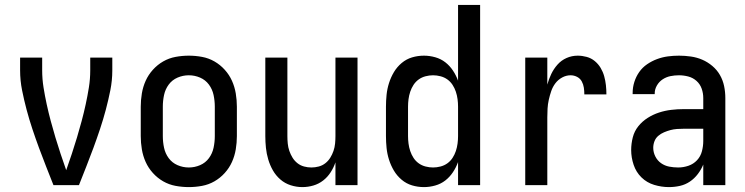

<svg xmlns="http://www.w3.org/2000/svg" viewBox="-20 -755 3040 783"><path d="M302 0H198Q183 -38 168 -76Q153 -114 139 -152Q125 -190 112 -229Q99 -268 88.5 -307.5Q78 -347 70 -387Q62 -427 62 -468V-520H152V-468Q152 -433 157.5 -398.5Q163 -364 170.5 -329.5Q178 -295 187 -261.5Q196 -228 206 -194.5Q216 -161 227 -128Q238 -95 250 -61Q262 -95 273 -128Q284 -161 294 -194.5Q304 -228 313 -261.5Q322 -295 329.5 -329.5Q337 -364 342.5 -398.5Q348 -433 348 -468V-520H438V-468Q438 -427 430 -387Q422 -347 411.5 -307.5Q401 -268 388 -229Q375 -190 361 -152Q347 -114 332 -76Q317 -38 302 0Z M750 8Q723 8 696 3Q669 -2 645.5 -15.5Q622 -29 603.5 -49.5Q585 -70 574 -94.5Q563 -119 558.5 -146Q554 -173 554 -200V-320Q554 -347 558.5 -374Q563 -401 574 -425.5Q585 -450 603.5 -470.5Q622 -491 645.5 -504.5Q669 -518 696 -523Q723 -528 750 -528Q777 -528 804 -523Q831 -518 854.5 -504.5Q878 -491 896.5 -470.5Q915 -450 926 -425.5Q937 -401 941.5 -374Q946 -347 946 -320V-200Q946 -173 941.5 -146Q937 -119 926 -94.5Q915 -70 896.5 -49.5Q878 -29 854.5 -15.5Q831 -2 804 3Q777 8 750 8ZM750 -72Q774 -72 796 -81.5Q818 -91 832 -110Q846 -129 851 -152.5Q856 -176 856 -200V-320Q856 -344 851 -367.5Q846 -391 832 -410Q818 -429 796 -438.5Q774 -448 750 -448Q726 -448 704 -438.5Q682 -429 668 -410Q654 -391 649 -367.5Q644 -344 644 -320V-200Q644 -176 649 -152.5Q654 -129 668 -110Q682 -91 704 -81.5Q726 -72 750 -72Z M1213 8Q1189 8 1165.5 0.5Q1142 -7 1123.5 -23Q1105 -39 1093 -60Q1081 -81 1074 -104.5Q1067 -128 1064.5 -152Q1062 -176 1062 -200V-520H1152V-200Q1152 -185 1153.5 -169.5Q1155 -154 1160 -139.5Q1165 -125 1173 -112Q1181 -99 1193 -89.5Q1205 -80 1220 -76Q1235 -72 1250 -72Q1265 -72 1280 -76Q1295 -80 1307 -89.5Q1319 -99 1327 -112Q1335 -125 1340 -139.5Q1345 -154 1346.5 -169.5Q1348 -185 1348 -200V-520H1438V0H1348V-93Q1341 -72 1328.5 -52.5Q1316 -33 1298 -19Q1280 -5 1258 1.5Q1236 8 1213 8Z M1709 8Q1684 8 1660.5 1Q1637 -6 1618 -22Q1599 -38 1586.5 -59Q1574 -80 1566.5 -103.5Q1559 -127 1556.5 -151.5Q1554 -176 1554 -200V-320Q1554 -344 1556.5 -368.5Q1559 -393 1566.5 -416.5Q1574 -440 1586.5 -461Q1599 -482 1618 -498Q1637 -514 1660.5 -521Q1684 -528 1709 -528Q1732 -528 1755 -521.5Q1778 -515 1796 -501Q1814 -487 1827 -467.5Q1840 -448 1848 -426V-735H1938V0H1848V-94Q1840 -72 1827 -52.5Q1814 -33 1796 -19Q1778 -5 1755 1.5Q1732 8 1709 8ZM1746 -72Q1761 -72 1776.5 -76Q1792 -80 1804.5 -89Q1817 -98 1825.5 -111Q1834 -124 1839 -139Q1844 -154 1846 -169.5Q1848 -185 1848 -200V-320Q1848 -335 1846 -350.5Q1844 -366 1839 -381Q1834 -396 1825.5 -409Q1817 -422 1804.5 -431Q1792 -440 1776.5 -444Q1761 -448 1746 -448Q1731 -448 1715.5 -444Q1700 -440 1687.5 -431Q1675 -422 1666.5 -409Q1658 -396 1653 -381Q1648 -366 1646 -350.5Q1644 -335 1644 -320V-200Q1644 -185 1646 -169.5Q1648 -154 1653 -139Q1658 -124 1666.5 -111Q1675 -98 1687.5 -89Q1700 -80 1715.5 -76Q1731 -72 1746 -72Z M2122 0V-520H2212V-410Q2218 -432 2228 -453Q2238 -474 2253.5 -491.5Q2269 -509 2290.5 -518.5Q2312 -528 2336 -528Q2354 -528 2372.5 -523Q2391 -518 2405.5 -506Q2420 -494 2429.5 -478Q2439 -462 2444 -444Q2449 -426 2451 -407.5Q2453 -389 2453 -370H2363Q2363 -384 2361 -397.5Q2359 -411 2352.5 -423Q2346 -435 2333.5 -441.5Q2321 -448 2307 -448Q2289 -448 2272.5 -439Q2256 -430 2245 -415.5Q2234 -401 2228 -383.5Q2222 -366 2218 -348Q2214 -330 2213 -312Q2212 -294 2212 -276V0Z M2708 8Q2678 8 2648 -1Q2618 -10 2596 -31.5Q2574 -53 2564 -83Q2554 -113 2554 -143Q2554 -169 2560.5 -194.5Q2567 -220 2583 -240Q2599 -260 2621 -274Q2643 -288 2667.5 -296Q2692 -304 2717.5 -307Q2743 -310 2769 -310H2848V-355Q2848 -375 2841.5 -393.5Q2835 -412 2820.5 -425Q2806 -438 2787 -443Q2768 -448 2749 -448Q2731 -448 2714 -444.5Q2697 -441 2682.5 -431.5Q2668 -422 2659 -406.5Q2650 -391 2650 -374V-371H2560V-376Q2560 -399 2567 -421Q2574 -443 2587 -461.5Q2600 -480 2619 -493Q2638 -506 2659.5 -514Q2681 -522 2703.5 -525Q2726 -528 2749 -528Q2773 -528 2797.5 -524.5Q2822 -521 2844 -511.5Q2866 -502 2885 -486Q2904 -470 2916 -449Q2928 -428 2933 -404Q2938 -380 2938 -355V0H2848V-84Q2840 -64 2826 -45.5Q2812 -27 2793.5 -14.5Q2775 -2 2753 3Q2731 8 2708 8ZM2746 -72Q2767 -72 2787.5 -79Q2808 -86 2822.5 -101.5Q2837 -117 2842.5 -138Q2848 -159 2848 -180V-230H2769Q2755 -230 2741 -229Q2727 -228 2714 -224.5Q2701 -221 2688 -215.5Q2675 -210 2664.5 -201Q2654 -192 2649 -179Q2644 -166 2644 -152Q2644 -134 2652.5 -117Q2661 -100 2676 -89.5Q2691 -79 2709 -75.5Q2727 -72 2746 -72Z"/></svg>

Font: Iosevka Term Curly Medium
Style: Regular
Weight: 500
Designer: Belleve Invis
Foundry: Belleve Invis
Version: Version 32.3.0